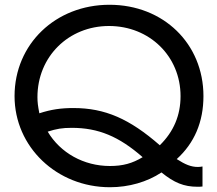

<svg xmlns="http://www.w3.org/2000/svg" viewBox="-20 -772 909 805"><path d="M41 -369C41 -156 218 13 441 13C520 13 597 -9 657 -49C710 -6 751 11 808 11C814 11 821 11 829 10V-74C823 -73 817 -72 810 -72C781 -72 757 -82 721 -105C795 -172 833 -261 833 -369C833 -589 665 -752 439 -752C213 -752 41 -587 41 -369ZM180 -220C217 -232 241 -236 281 -236C392 -236 479 -200 578 -113C535 -87 495 -76 441 -76C331 -76 233 -131 180 -220ZM145 -297C139 -328 137 -343 137 -365C137 -534 267 -663 437 -663C607 -663 737 -536 737 -369C737 -288 708 -220 650 -163C523 -274 420 -319 288 -319C235 -319 194 -313 145 -297Z"/></svg>

Font: Involve Medium
Style: Regular
Weight: 500
Designer: Stefan Peev
Foundry: Context Ltd.
Version: Version 1.001